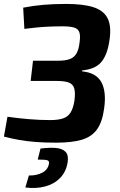

<svg xmlns="http://www.w3.org/2000/svg" viewBox="-26 -718 611 977"><path d="M311 -698Q397 -698 449 -681.5Q501 -665 521.5 -625Q542 -585 531 -513Q521 -441 490.5 -403.5Q460 -366 393 -360L391 -355Q464 -348 490 -299.5Q516 -251 504 -167Q495 -98 468 -60Q441 -22 390.5 -7Q340 8 260 8Q202 8 156 4.5Q110 1 71 -6Q32 -13 -6 -23L12 -124Q68 -116 122.5 -111.5Q177 -107 229 -107Q270 -107 295 -115.5Q320 -124 333.5 -146Q347 -168 353 -207Q358 -248 351.5 -269Q345 -290 324 -298Q303 -306 264 -306H130L142 -409H269Q307 -409 329.5 -417.5Q352 -426 363.5 -446.5Q375 -467 379 -503Q384 -537 377.5 -554.5Q371 -572 350.5 -578Q330 -584 293 -584Q255 -584 222 -582.5Q189 -581 159.5 -578Q130 -575 98 -571L92 -679Q143 -689 195 -693.5Q247 -698 311 -698ZM180 38Q226 32 259 35Q292 38 308 55Q324 72 318 109Q310 157 279.5 188Q249 219 203 231Q157 243 103 236L121 175Q158 176 187.5 161.5Q217 147 223 116Q226 102 216 98Q206 94 166 94Z"/></svg>

Font: Exo 2
Style: Bold Italic
Weight: 700
Italic angle: -8°
Designer: Natanael Gama
Foundry: Natanael Gama
Version: Version 2.010